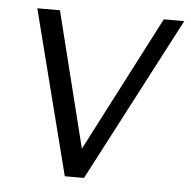

<svg xmlns="http://www.w3.org/2000/svg" viewBox="-44 -574 614 617"><g transform="rotate(5 263.0 -265.0)"><path d="M460 -530 234 -93 125 -530H52L187 0H249L526 -530Z"/></g></svg>

Font: Cheyenne Sans Light
Style: Italic
Weight: 300
Italic angle: -8.13011°
Designer: The Public Sans project authors (U.S. Web Design System), Libre Franklin designed by Pablo Impallari and Rodrigo Fuenzal
Foundry: The Cheyenne Sans Project Authors
Version: Version 2.007